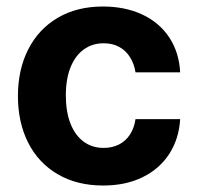

<svg xmlns="http://www.w3.org/2000/svg" viewBox="-20 -557 603 587"><path d="M34.8 -263.2Q34.8 -344.4 66.5 -406.4Q98.1 -468.3 156.7 -502.7Q215.4 -537.1 294.4 -537.1Q362.6 -537.1 415.2 -512.5Q467.8 -487.8 497.8 -442Q527.8 -396.2 530.8 -335.8H394.3Q390.1 -362.3 377.3 -382.5Q364.6 -402.7 344.2 -413.7Q323.9 -424.7 296.9 -424.7Q262.2 -424.7 236.2 -405.9Q210.2 -387 195.7 -351.4Q181.3 -315.8 181.3 -265.6Q181.3 -215 195.5 -179Q209.8 -143 235.8 -123.9Q261.8 -104.8 296.9 -104.8Q322.6 -104.8 343.2 -115Q363.9 -125.2 377 -145.1Q390.2 -165 394.3 -192.7H530.8Q527.2 -132.7 497.7 -86.8Q468.1 -40.9 416.3 -15.4Q364.5 10.2 295.2 10.2Q215.4 10.2 156.3 -24.4Q97.3 -59 66 -121Q34.8 -183 34.8 -263.2Z"/></svg>

Font: WEMIX Pretendard Variable
Style: Regular
Weight: 400
Designer: Base glyphs from Inter by Rasmus Andersson; Hangeul glyphs from Noto Sans CJK(Source Han Sans) by Jang Soo-young and Kan
Foundry: Kil Hyung-jin
Version: Version 1.000;Glyphs 3.2 (3208)